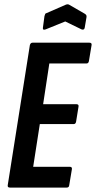

<svg xmlns="http://www.w3.org/2000/svg" viewBox="-20 -848 434 868"><path d="M25 0Q13 0 15 -11L115 -644Q118 -655 127 -655H384Q396 -655 394 -644L382 -572Q380 -561 371 -561H203L175 -377H325Q337 -377 335 -366L324 -298Q322 -287 313 -287H160L130 -94H295Q307 -94 305 -83L293 -11Q292 0 282 0ZM186 -715Q172 -710 174 -723L181 -775Q183 -782 184.5 -785Q186 -788 191 -789L278 -827Q286 -830 292 -827L363 -786Q368 -783 370 -779.5Q372 -776 371 -770L363 -723Q361 -711 349 -715L275 -751Z"/></svg>

Font: Sofia Sans Extra Condensed
Style: Bold Italic
Weight: 700
Italic angle: -9°
Designer: Botio Nikoltchev, Ani Petrova
Foundry: lettersoup
Version: Version 4.101